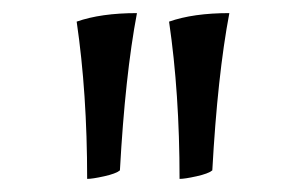

<svg xmlns="http://www.w3.org/2000/svg" viewBox="-20 -721 448 293"><path d="M97 -688Q134 -701 189 -701Q171 -606 163 -461Q157 -456 139 -452Q121 -448 113 -448Q113 -579 97 -688ZM238 -688Q275 -701 330 -701Q312 -606 304 -461Q298 -456 280 -452Q262 -448 254 -448Q254 -579 238 -688Z"/></svg>

Font: Darwin Serif Regular ALPHA
Style: Regular
Weight: 400
Designer: Emily de Oliveira Santos
Version: Version 0.1